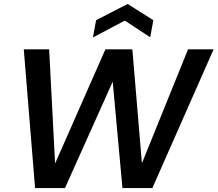

<svg xmlns="http://www.w3.org/2000/svg" viewBox="-20 -949 1098 969"><path d="M157 0 100 -700H228L258 -126H259L512 -700H648L696 -127H697L929 -700H1058L749 0H598L549 -535H548L308 0ZM449 -760 465 -847 624 -929 754 -847 738 -761 610 -845Z"/></svg>

Font: DM Sans 28pt SemiBold
Style: Italic
Weight: 600
Italic angle: -10°
Version: Version 4.004;gftools[0.9.30]